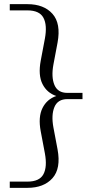

<svg xmlns="http://www.w3.org/2000/svg" viewBox="-20 -760 447 924"><path d="M257 -41Q274 51 232.5 97.5Q191 144 112 144H27V114H112Q170 114 189 78.5Q208 43 196 -22L176 -128Q163 -197 184.5 -240Q206 -283 251 -298Q206 -313 184.5 -355.5Q163 -398 176 -468L196 -574Q208 -639 189 -674.5Q170 -710 112 -710H27V-740H112Q191 -740 232.5 -693.5Q274 -647 257 -555L237 -449Q226 -389 242 -351Q258 -313 304 -313H377V-283H304Q258 -283 242 -245Q226 -207 237 -147Z"/></svg>

Font: Inria Serif Light
Style: Regular
Weight: 300
Designer: Black Foundry Team
Foundry: Black Foundry
Version: Version 1.000; ttfautohint (v1.8.3)